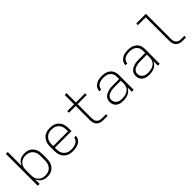

<svg xmlns="http://www.w3.org/2000/svg" viewBox="236 -1927 3128 3128"><g transform="rotate(-45 1800.0 -363.5)"><path d="M314 8Q286 8 258 2Q230 -4 206 -19.5Q182 -35 165 -57.5Q148 -80 138 -107V0H95V-735H138V-413Q148 -440 165 -462.5Q182 -485 206 -500.5Q230 -516 258 -522Q286 -528 314 -528Q342 -528 369.5 -522Q397 -516 421 -502Q445 -488 463.5 -466.5Q482 -445 493 -419.5Q504 -394 508.5 -366Q513 -338 513 -310V-210Q513 -182 508.5 -154Q504 -126 493 -100.5Q482 -75 463.5 -53.5Q445 -32 421 -18Q397 -4 369.5 2Q342 8 314 8ZM301 -30Q324 -30 347.5 -35Q371 -40 391.5 -51Q412 -62 427.5 -80Q443 -98 453 -119Q463 -140 466.5 -163.5Q470 -187 470 -210V-310Q470 -333 466.5 -356.5Q463 -380 453 -401Q443 -422 427.5 -440Q412 -458 391.5 -469Q371 -480 347.5 -485Q324 -490 301 -490Q278 -490 255 -485Q232 -480 212.5 -468.5Q193 -457 177.5 -439Q162 -421 153 -400Q144 -379 141 -356Q138 -333 138 -310V-210Q138 -187 141 -164Q144 -141 153 -120Q162 -99 177.5 -81Q193 -63 212.5 -51.5Q232 -40 255 -35Q278 -30 301 -30Z M902 8Q873 8 844 3Q815 -2 789 -15.5Q763 -29 742.5 -50Q722 -71 709.5 -97Q697 -123 692 -152Q687 -181 687 -210V-310Q687 -339 692 -367.5Q697 -396 709.5 -422Q722 -448 742 -469.5Q762 -491 788 -504.5Q814 -518 842.5 -523Q871 -528 900 -528Q929 -528 957.5 -523Q986 -518 1012 -504.5Q1038 -491 1058 -469.5Q1078 -448 1090.5 -422Q1103 -396 1108 -367.5Q1113 -339 1113 -310V-241H730V-210Q730 -186 733.5 -163Q737 -140 747 -118.5Q757 -97 773.5 -79.5Q790 -62 810.5 -50.5Q831 -39 854.5 -34.5Q878 -30 902 -30Q920 -30 938 -32Q956 -34 973.5 -38.5Q991 -43 1007.5 -51.5Q1024 -60 1037.5 -72.5Q1051 -85 1059 -101.5Q1067 -118 1068 -136H1111Q1109 -113 1100 -91Q1091 -69 1075 -51.5Q1059 -34 1038 -22.5Q1017 -11 994.5 -4Q972 3 948.5 5.5Q925 8 902 8ZM730 -279H1070V-310Q1070 -333 1066.5 -356.5Q1063 -380 1053 -401.5Q1043 -423 1027 -440.5Q1011 -458 990.5 -469.5Q970 -481 946.5 -485.5Q923 -490 900 -490Q877 -490 853.5 -485.5Q830 -481 809.5 -469.5Q789 -458 773 -440.5Q757 -423 747 -401.5Q737 -380 733.5 -356.5Q730 -333 730 -310Z M1606 0Q1585 0 1564.5 -3.5Q1544 -7 1525.5 -16Q1507 -25 1492 -40Q1477 -55 1467.5 -74Q1458 -93 1454.5 -113.5Q1451 -134 1451 -155V-482H1295V-520H1451V-735H1494V-520H1705V-482H1494V-155Q1494 -132 1500 -109Q1506 -86 1522 -69.5Q1538 -53 1560.5 -45.5Q1583 -38 1606 -38H1705V0Z M2063 8Q2041 8 2019.5 5.5Q1998 3 1977.5 -4.5Q1957 -12 1939.5 -25Q1922 -38 1910 -56Q1898 -74 1892.5 -95Q1887 -116 1887 -138Q1887 -164 1896 -189.5Q1905 -215 1924 -233Q1943 -251 1967 -262.5Q1991 -274 2016.5 -281Q2042 -288 2068 -290Q2094 -292 2120 -292H2262V-340Q2262 -361 2258 -382Q2254 -403 2243 -421Q2232 -439 2216 -453Q2200 -467 2180.5 -475Q2161 -483 2140 -486.5Q2119 -490 2098 -490Q2080 -490 2061.5 -488Q2043 -486 2025.5 -481Q2008 -476 1991.5 -467Q1975 -458 1962.5 -444.5Q1950 -431 1943 -413.5Q1936 -396 1936 -378H1893Q1893 -402 1901.5 -424.5Q1910 -447 1925.5 -465Q1941 -483 1961.5 -495.5Q1982 -508 2004.5 -515.5Q2027 -523 2050.5 -525.5Q2074 -528 2098 -528Q2125 -528 2151 -524Q2177 -520 2201.5 -509.5Q2226 -499 2246.5 -481.5Q2267 -464 2280.5 -441.5Q2294 -419 2299.5 -392.5Q2305 -366 2305 -340V0H2262V-101Q2250 -73 2228.5 -51Q2207 -29 2180 -16Q2153 -3 2123 2.5Q2093 8 2063 8ZM2075 -30Q2098 -30 2121.5 -33.5Q2145 -37 2166.5 -45.5Q2188 -54 2207 -68Q2226 -82 2238.5 -101Q2251 -120 2256.5 -143Q2262 -166 2262 -189V-254H2120Q2100 -254 2079.5 -252.5Q2059 -251 2038.5 -246.5Q2018 -242 1998.5 -234.5Q1979 -227 1963 -214Q1947 -201 1938.5 -182Q1930 -163 1930 -142Q1930 -116 1942 -92.5Q1954 -69 1975.5 -54.5Q1997 -40 2023 -35Q2049 -30 2075 -30Z M2663 8Q2641 8 2619.5 5.5Q2598 3 2577.5 -4.5Q2557 -12 2539.5 -25Q2522 -38 2510 -56Q2498 -74 2492.5 -95Q2487 -116 2487 -138Q2487 -164 2496 -189.5Q2505 -215 2524 -233Q2543 -251 2567 -262.5Q2591 -274 2616.5 -281Q2642 -288 2668 -290Q2694 -292 2720 -292H2862V-340Q2862 -361 2858 -382Q2854 -403 2843 -421Q2832 -439 2816 -453Q2800 -467 2780.5 -475Q2761 -483 2740 -486.5Q2719 -490 2698 -490Q2680 -490 2661.5 -488Q2643 -486 2625.5 -481Q2608 -476 2591.5 -467Q2575 -458 2562.5 -444.5Q2550 -431 2543 -413.5Q2536 -396 2536 -378H2493Q2493 -402 2501.5 -424.5Q2510 -447 2525.5 -465Q2541 -483 2561.5 -495.5Q2582 -508 2604.5 -515.5Q2627 -523 2650.5 -525.5Q2674 -528 2698 -528Q2725 -528 2751 -524Q2777 -520 2801.5 -509.5Q2826 -499 2846.5 -481.5Q2867 -464 2880.5 -441.5Q2894 -419 2899.5 -392.5Q2905 -366 2905 -340V0H2862V-101Q2850 -73 2828.5 -51Q2807 -29 2780 -16Q2753 -3 2723 2.5Q2693 8 2663 8ZM2675 -30Q2698 -30 2721.5 -33.5Q2745 -37 2766.5 -45.5Q2788 -54 2807 -68Q2826 -82 2838.5 -101Q2851 -120 2856.5 -143Q2862 -166 2862 -189V-254H2720Q2700 -254 2679.5 -252.5Q2659 -251 2638.5 -246.5Q2618 -242 2598.5 -234.5Q2579 -227 2563 -214Q2547 -201 2538.5 -182Q2530 -163 2530 -142Q2530 -116 2542 -92.5Q2554 -69 2575.5 -54.5Q2597 -40 2623 -35Q2649 -30 2675 -30Z M3433 0Q3413 0 3392 -3.5Q3371 -7 3352.5 -16Q3334 -25 3319 -40Q3304 -55 3295 -74Q3286 -93 3282.5 -113.5Q3279 -134 3279 -155V-697H3099V-735H3321V-155Q3321 -132 3327.5 -109Q3334 -86 3349.5 -69.5Q3365 -53 3387.5 -45.5Q3410 -38 3433 -38H3511V0Z"/></g></svg>

Font: Iosevka SS04 XLt Ex
Style: Regular
Weight: 200
Width: 7
Monospace: yes
Designer: Belleve Invis
Foundry: Belleve Invis
Version: Version 19.0.0; ttfautohint (v1.8.4)